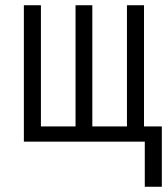

<svg xmlns="http://www.w3.org/2000/svg" viewBox="-20 -540 640 732"><path d="M532 172V0H71V-520H136V-58H268V-520H332V-58H464V-520H529V-58H597V172Z"/></svg>

Font: Iosevka Custom Light Extended
Style: Regular
Weight: 300
Width: 7
Monospace: yes
Designer: Belleve Invis
Foundry: Belleve Invis
Version: Version 11.2.4; ttfautohint (v1.8.4)